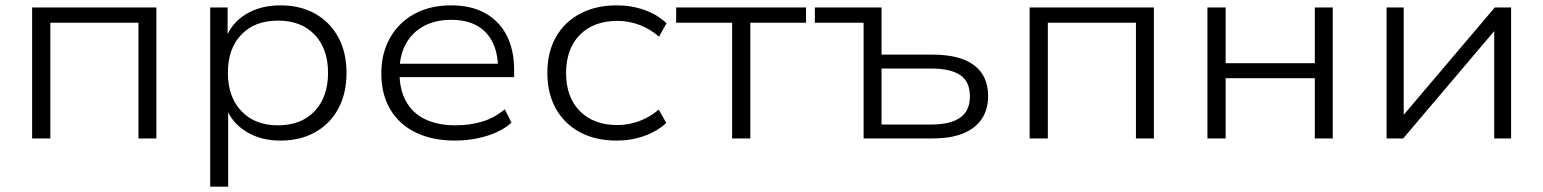

<svg xmlns="http://www.w3.org/2000/svg" viewBox="-20 -517 5763 717"><path d="M100 0V-489H564V0H497V-432H168V0Z M765 180V-489H830V-373H823Q844 -431 898.5 -464Q953 -497 1027 -497Q1102 -497 1157.5 -465.5Q1213 -434 1243.5 -377.5Q1274 -321 1274 -245Q1274 -168 1243.5 -111.5Q1213 -55 1157.5 -23.5Q1102 8 1027 8Q954 8 900 -25Q846 -58 825 -114H832V180ZM1018 -49Q1105 -49 1155 -102Q1205 -155 1205 -245Q1205 -335 1155 -387.5Q1105 -440 1018 -440Q931 -440 881 -387.5Q831 -335 831 -245Q831 -155 881.5 -102Q932 -49 1018 -49Z M1679 8Q1596 8 1534 -21.5Q1472 -51 1438 -107.5Q1404 -164 1404 -243Q1404 -318 1436.5 -375.5Q1469 -433 1527.5 -465Q1586 -497 1665 -497Q1740 -497 1792.5 -467.5Q1845 -438 1872.5 -384Q1900 -330 1900 -255V-229H1452V-279H1861L1840 -262Q1839 -349 1794 -396Q1749 -443 1665 -443Q1606 -443 1562.5 -419.5Q1519 -396 1495.5 -353Q1472 -310 1472 -252V-244Q1472 -182 1496.5 -138Q1521 -94 1568 -71.5Q1615 -49 1682 -49Q1733 -49 1779.5 -62.5Q1826 -76 1865 -109L1890 -59Q1855 -27 1798 -9.5Q1741 8 1679 8Z M2283 8Q2204 8 2146 -23Q2088 -54 2056 -111Q2024 -168 2024 -245Q2024 -322 2056 -378.5Q2088 -435 2146.5 -466Q2205 -497 2283 -497Q2339 -497 2387.5 -479.5Q2436 -462 2469 -430L2441 -380Q2408 -409 2368 -424Q2328 -439 2286 -439Q2197 -439 2145.5 -387Q2094 -335 2094 -244Q2094 -154 2145.5 -102Q2197 -50 2286 -50Q2328 -50 2368 -65Q2408 -80 2440 -108L2468 -58Q2435 -27 2386.5 -9.5Q2338 8 2283 8Z M2714 0V-432H2505V-489H2990V-432H2782V0Z M3205 0V-432H3023V-489H3272V-313H3462Q3565 -313 3617.5 -273.5Q3670 -234 3670 -158Q3670 -108 3646 -72.5Q3622 -37 3576 -18.5Q3530 0 3462 0ZM3272 -52H3458Q3529 -52 3565.5 -77.5Q3602 -103 3602 -157Q3602 -212 3566 -236.5Q3530 -261 3458 -261H3272Z M3825 0V-489H4289V0H4222V-432H3893V0Z M4489 0V-489H4557V-281H4890V-489H4957V0H4890V-225H4557V0Z M5158 0V-489H5222V-73H5209L5562 -489H5623V0H5560V-415H5572L5220 0Z"/></svg>

Font: Nunito Sans 10pt SemiExpanded Light
Style: Regular
Weight: 300
Width: 6
Designer: Vernon Adams
Foundry: Vernon Adams
Version: Version 3.101;gftools[0.9.27]